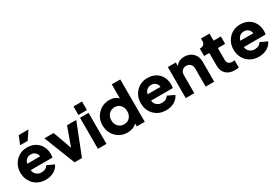

<svg xmlns="http://www.w3.org/2000/svg" viewBox="66 -1847 4227 2923"><g transform="rotate(-30 2179.0 -386.0)"><path d="M318 12Q402 12 465 -24.5Q528 -61 553 -121L433 -178Q417 -150 388.5 -134Q360 -118 320 -118Q265 -118 230 -149Q195 -180 189 -231H571Q575 -242 576.5 -257.5Q578 -273 578 -289Q578 -365 546.5 -425.5Q515 -486 455 -522Q395 -558 308 -558Q230 -558 168 -521Q106 -484 69.5 -420Q33 -356 33 -274Q33 -195 68 -130Q103 -65 167 -26.5Q231 12 318 12ZM308 -438Q354 -438 384 -411Q414 -384 419 -341H192Q203 -388 233.5 -413Q264 -438 308 -438ZM240 -640H372L469 -784H298Z M827 0H957L1172 -546H1010L892 -219L774 -546H612Z M1238 -595H1388V-745H1238ZM1238 0H1388V-546H1238Z M1755 12Q1805 12 1848.5 -4.5Q1892 -21 1921 -52V0H2061V-745H1911V-500Q1853 -558 1754 -558Q1676 -558 1613 -520Q1550 -482 1513 -417.5Q1476 -353 1476 -273Q1476 -194 1512.5 -129Q1549 -64 1612 -26Q1675 12 1755 12ZM1773 -123Q1711 -123 1671 -165Q1631 -207 1631 -273Q1631 -338 1671 -380.5Q1711 -423 1773 -423Q1834 -423 1872.5 -381Q1911 -339 1911 -273Q1911 -206 1872.5 -164.5Q1834 -123 1773 -123Z M2434 12Q2518 12 2581 -24.5Q2644 -61 2669 -121L2549 -178Q2533 -150 2504.5 -134Q2476 -118 2436 -118Q2381 -118 2346 -149Q2311 -180 2305 -231H2687Q2691 -242 2692.5 -257.5Q2694 -273 2694 -289Q2694 -365 2662.5 -425.5Q2631 -486 2571 -522Q2511 -558 2424 -558Q2346 -558 2284 -521Q2222 -484 2185.5 -420Q2149 -356 2149 -274Q2149 -195 2184 -130Q2219 -65 2283 -26.5Q2347 12 2434 12ZM2424 -438Q2470 -438 2500 -411Q2530 -384 2535 -341H2308Q2319 -388 2349.5 -413Q2380 -438 2424 -438Z M2782 0H2932V-319Q2932 -366 2960 -394.5Q2988 -423 3032 -423Q3076 -423 3104 -394.5Q3132 -366 3132 -319V0H3282V-351Q3282 -413 3256 -459.5Q3230 -506 3183.5 -532Q3137 -558 3075 -558Q3023 -558 2983 -538.5Q2943 -519 2922 -479V-546H2782Z M3644 6Q3681 6 3714 1V-127Q3693 -124 3679 -124Q3586 -124 3586 -207V-416H3714V-546H3586V-670H3436V-630Q3436 -546 3349 -546H3344V-416H3436V-197Q3436 -101 3490.5 -47.5Q3545 6 3644 6Z M4065 12Q4149 12 4212 -24.5Q4275 -61 4300 -121L4180 -178Q4164 -150 4135.5 -134Q4107 -118 4067 -118Q4012 -118 3977 -149Q3942 -180 3936 -231H4318Q4322 -242 4323.5 -257.5Q4325 -273 4325 -289Q4325 -365 4293.5 -425.5Q4262 -486 4202 -522Q4142 -558 4055 -558Q3977 -558 3915 -521Q3853 -484 3816.5 -420Q3780 -356 3780 -274Q3780 -195 3815 -130Q3850 -65 3914 -26.5Q3978 12 4065 12ZM4055 -438Q4101 -438 4131 -411Q4161 -384 4166 -341H3939Q3950 -388 3980.5 -413Q4011 -438 4055 -438Z"/></g></svg>

Font: Plus Jakarta Sans ExtraBold
Style: Regular
Weight: 800
Designer: Gumpita Rahayu
Foundry: Tokotype
Version: Version 2.004; ttfautohint (v1.8.3)